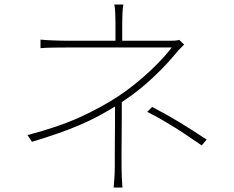

<svg xmlns="http://www.w3.org/2000/svg" viewBox="-20 -805 1040 853"><path d="M521 -351 528 -356Q566 -381 600.5 -409Q635 -437 665 -465.5Q695 -494 720 -521Q745 -548 763 -570Q771 -580 781 -590L798 -607L776 -628Q768 -625 756.5 -624.5Q745 -624 733 -624H523V-702Q523 -720 524 -745Q525 -770 528 -785H488Q491 -770 492 -745Q493 -720 493 -702V-624H274Q262 -624 246.5 -624.5Q231 -625 215 -625.5Q199 -626 184.5 -627Q170 -628 160 -629V-591Q182 -593 215.5 -593.5Q249 -594 274 -594H743Q728 -574 703.5 -547Q679 -520 647.5 -490.5Q616 -461 579.5 -431.5Q543 -402 505 -377Q434 -330 337.5 -285.5Q241 -241 102 -205L122 -175Q185 -194 236.5 -212Q288 -230 332.5 -249Q377 -268 415.5 -288.5Q454 -309 491 -332V-270Q491 -234 490.5 -197.5Q490 -161 490 -127V-66Q490 -43 488.5 -19Q487 5 485 28H524Q522 5 521 -19Q520 -43 520 -66V-129Q520 -165 520.5 -204Q521 -243 521 -282ZM656 -330 634 -308Q672 -289 702 -271.5Q732 -254 760 -236.5Q788 -219 815.5 -200Q843 -181 876 -159L898 -185Q864 -207 835.5 -225.5Q807 -244 779 -261Q751 -278 721.5 -294.5Q692 -311 656 -330Z"/></svg>

Font: Spoqa Han Sans Neo Thin
Style: Regular
Weight: 100
Designer: [Spoqa Han Sans Neo] Dong-huui Kim  Younghwa Kang  Yujin Lee  [Noto Sans] Ryoko NISHIZUKA  (kana & ideographs); Paul D. 
Foundry: Spoqa (http://www.spoqa-han-sans.com)
Version: Version 1.100;hotconv 1.0.109;makeotfexe 2.5.65596